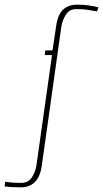

<svg xmlns="http://www.w3.org/2000/svg" viewBox="-117 -656 442 823"><path d="M-27 147Q-46 147 -66 146Q-86 145 -97 143L-95 123L-72 126Q-61 127 -49 127.5Q-37 128 -24 128Q6 127 20.5 103Q35 79 39 54L106 -420H75L77 -440H108L124 -546Q128 -575 138.5 -595Q149 -615 168 -625.5Q187 -636 213 -636Q240 -636 261.5 -633Q283 -630 305 -625L299 -607Q279 -611 258.5 -614Q238 -617 210 -617Q180 -617 165 -592.5Q150 -568 146 -542L62 55Q58 84 47 104.5Q36 125 17.5 136Q-1 147 -27 147Z"/></svg>

Font: Alumni Sans Thin Thin
Style: Italic
Weight: 250
Italic angle: -8°
Version: Version 1.016